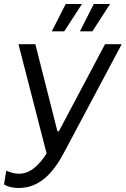

<svg xmlns="http://www.w3.org/2000/svg" viewBox="-38 -740 626 956"><path d="M56 196C157 196 226 123 279 23L568 -520H485L255 -86H248L138 -520H54L194 24C156 84 112 125 56 125C37 125 17 120 -7 110L-18 178C4 193 36 196 56 196ZM220 -584H282L370 -720H289ZM360 -584H422L510 -720H429Z"/></svg>

Font: Fixel Display
Style: Italic
Weight: 400
Italic angle: -10°
Designer: AlfaBravo + MacPaw
Foundry: Kyrylo Tkachov, Marchela Mozhyna, Serhii Makarenko, Maria Weinstein, Zakhar Kryvoshyya
Version: Version 1.210;Glyphs 3.2 (3217)